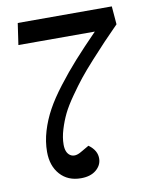

<svg xmlns="http://www.w3.org/2000/svg" viewBox="-83 -616 679 854"><g transform="rotate(-10 257.0 -189.5)"><path d="M85 33.2Q85 -12.7 99.1 -60.1Q113.3 -107.4 137.5 -151.6Q161.6 -195.8 201.7 -248Q241.7 -300.3 284.2 -347.7Q326.7 -395 387.2 -457H42L56.2 -554.2H481L487.8 -472.2Q444.8 -428.2 421.6 -404.1Q398.4 -379.9 358.6 -335.9Q318.8 -292 296.1 -263.4Q273.4 -234.9 244.6 -193.8Q215.8 -152.8 200.4 -121.3Q185.1 -89.8 174.1 -53.7Q163.1 -17.6 163.1 14.2Q163.1 50.3 183.1 64Q203.1 77.6 232.9 60.1L271 38.1Q309.6 65.9 308.1 104Q307.1 133.3 282 154.1Q256.8 174.8 213.9 174.8Q154.8 174.8 119.9 135.7Q85 96.7 85 33.2Z"/></g></svg>

Font: Literata Book SemiBold
Style: Italic
Weight: 600
Italic angle: -3°
Designer: Latin by Veronika Burian and Jose Scaglione. Greek by Irene Vlachou. Cyrillic by Vera Evstafieva
Foundry: TypeTogether
Version: Version 1.003;PS 001.003;hotconv 1.0.88;makeotf.lib2.5.64775